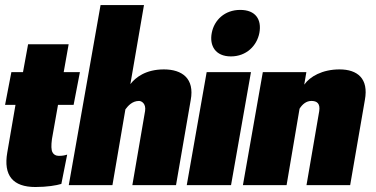

<svg xmlns="http://www.w3.org/2000/svg" viewBox="-22 -731 1484 758"><path d="M117.7 7.3C164.1 7.3 200.7 1 220.2 -4.9L243.2 -120.6C231.9 -117.2 224.1 -115.7 210.4 -115.7C198.2 -115.7 189.9 -120.6 185.1 -129.9C180.2 -139.2 179.7 -156.2 183.1 -182.1L207 -316.9H268.6L293.5 -446.3H229.5L249 -556.2H88.9L68.8 -446.3H22.9L-2 -316.9H39.1L6.8 -129.4C-9.3 -37.6 29.3 7.3 117.7 7.3Z M249.5 0H421.9L473.1 -299.3C483.4 -313 500 -332.5 526.9 -332.5C536.6 -332.5 555.2 -322.3 550.8 -293L500.5 0H672.9L731 -336.4C746.6 -420.9 697.3 -457 625 -457C552.7 -457 512.7 -424.8 492.7 -398.9L546.4 -710.9H375Z M715.3 0H890.1L968.8 -446.3H793.9ZM889.6 -508.3C950.7 -508.3 992.2 -550.3 1002 -601.1C1011.7 -653.8 987.3 -691.9 926.3 -691.9C865.2 -691.9 823.7 -651.9 814 -601.1C804.2 -550.3 828.6 -508.3 889.6 -508.3Z M937 0H1109.4L1160.6 -301.8C1171.9 -319.8 1187.5 -332.5 1207.5 -332.5C1229.5 -332.5 1242.7 -322.3 1238.3 -292.5L1188 0H1360.4L1418.5 -336.4C1434.1 -420.9 1389.2 -457 1318.4 -457C1250 -457 1201.2 -428.2 1179.7 -397.5H1179.2L1187.5 -446.3H1015.6Z"/></svg>

Font: Roboto Flex Super Cond Black
Style: Italic
Weight: 900
Width: 3
Italic angle: -10°
Designer: Berlow after Robertson
Foundry: Google
Version: Version 3.200;Glyphs 3.3 (3311)